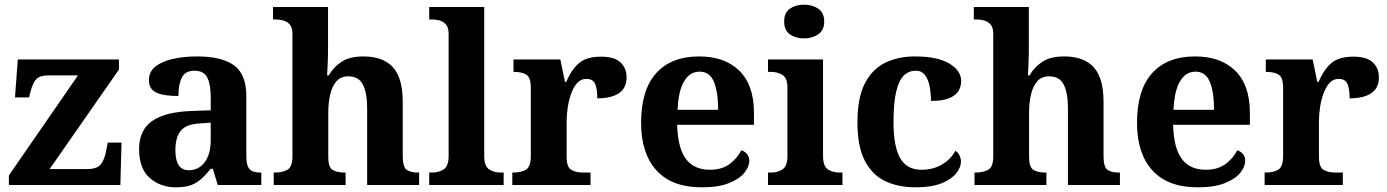

<svg xmlns="http://www.w3.org/2000/svg" viewBox="-20 -790 5924 820"><path d="M18 0V-41L313 -468H187Q152 -468 136.5 -453.5Q121 -439 110 -398L104 -374H44L56 -536H488V-493L192 -68H353Q392 -68 409 -86.5Q426 -105 434 -149L440 -181H499L494 0Z M731 10Q665 10 619.5 -30Q574 -70 574 -153Q574 -234 629.5 -273Q685 -312 798 -316L880 -319V-374Q880 -429 865.5 -458.5Q851 -488 810 -488Q772 -488 757 -459.5Q742 -431 742 -380Q678 -380 647 -395Q616 -410 616 -447Q616 -484 644 -506Q672 -528 718.5 -538.5Q765 -549 822 -549Q927 -549 979.5 -511Q1032 -473 1032 -379V-124Q1032 -83 1045.5 -68Q1059 -53 1092 -53H1096V0H910L889 -69H880Q858 -42 838 -24.5Q818 -7 793.5 1.5Q769 10 731 10ZM786 -63Q829 -63 854.5 -97.5Q880 -132 880 -191V-266L835 -263Q775 -260 752 -231.5Q729 -203 729 -149Q729 -63 786 -63Z M1149 0V-53H1154Q1186 -53 1207.5 -65Q1229 -77 1229 -122V-646Q1229 -673 1217 -686Q1205 -699 1188.5 -703Q1172 -707 1158 -707H1146V-760H1381V-588Q1381 -552 1379.5 -518Q1378 -484 1377 -468H1384Q1404 -503 1438.5 -526Q1473 -549 1532 -549Q1616 -549 1658 -503Q1700 -457 1700 -356V-124Q1700 -77 1716.5 -65Q1733 -53 1767 -53H1770V0H1548V-329Q1548 -393 1530 -428.5Q1512 -464 1468 -464Q1435 -464 1416.5 -442.5Q1398 -421 1390 -385.5Q1382 -350 1382 -309V-118Q1382 -76 1400.5 -64.5Q1419 -53 1452 -53H1456V0Z M1813 0V-53H1825Q1855 -53 1875.5 -67Q1896 -81 1896 -124V-646Q1896 -673 1884 -686Q1872 -699 1855.5 -703Q1839 -707 1825 -707H1813V-760H2048V-124Q2048 -81 2068.5 -67Q2089 -53 2119 -53H2131V0Z M2168 0V-53H2172Q2206 -53 2226.5 -65.5Q2247 -78 2247 -125V-415Q2247 -459 2228 -471Q2209 -483 2176 -483H2173V-536H2373L2393 -440H2398Q2421 -493 2453 -520.5Q2485 -548 2547 -548Q2604 -548 2630 -523.5Q2656 -499 2656 -460Q2656 -414 2623.5 -392Q2591 -370 2531 -370Q2531 -411 2521.5 -432Q2512 -453 2484 -453Q2461 -453 2445.5 -436Q2430 -419 2420 -392Q2410 -365 2405 -333.5Q2400 -302 2400 -273V-120Q2400 -76 2420 -64.5Q2440 -53 2470 -53H2502V0Z M2977 10Q2849 10 2783.5 -62.5Q2718 -135 2718 -265Q2718 -406 2782.5 -477.5Q2847 -549 2966 -549Q3075 -549 3137.5 -488Q3200 -427 3200 -308V-257H2872Q2875 -157 2909.5 -111Q2944 -65 3012 -65Q3063 -65 3096 -89.5Q3129 -114 3146 -148Q3160 -144 3170 -132.5Q3180 -121 3180 -104Q3180 -78 3159 -52Q3138 -26 3093.5 -8Q3049 10 2977 10ZM3047 -321Q3047 -397 3029 -440.5Q3011 -484 2968 -484Q2926 -484 2901.5 -442.5Q2877 -401 2874 -321Z M3414 -626Q3378 -626 3353.5 -643.5Q3329 -661 3329 -698Q3329 -736 3353.5 -753Q3378 -770 3414 -770Q3449 -770 3474.5 -753Q3500 -736 3500 -698Q3500 -661 3474.5 -643.5Q3449 -626 3414 -626ZM3260 0V-53H3272Q3302 -53 3322.5 -67Q3343 -81 3343 -124V-416Q3343 -456 3322.5 -469.5Q3302 -483 3272 -483H3260V-536H3495V-124Q3495 -81 3515.5 -67Q3536 -53 3566 -53H3578V0Z M3890 10Q3816 10 3760.5 -16.5Q3705 -43 3673.5 -103.5Q3642 -164 3642 -266Q3642 -374 3674.5 -435.5Q3707 -497 3762.5 -523Q3818 -549 3887 -549Q3984 -549 4034.5 -518.5Q4085 -488 4085 -444Q4085 -422 4074.5 -403Q4064 -384 4036 -371.5Q4008 -359 3956 -359Q3956 -393 3950 -422.5Q3944 -452 3930 -470Q3916 -488 3891 -488Q3862 -488 3841 -468.5Q3820 -449 3808 -401Q3796 -353 3796 -267Q3796 -166 3824 -115.5Q3852 -65 3915 -65Q3967 -65 4005 -88.5Q4043 -112 4060 -146Q4072 -139 4078 -126Q4084 -113 4084 -100Q4084 -75 4063.5 -49.5Q4043 -24 4000.5 -7Q3958 10 3890 10Z M4142 0V-53H4147Q4179 -53 4200.5 -65Q4222 -77 4222 -122V-646Q4222 -673 4210 -686Q4198 -699 4181.5 -703Q4165 -707 4151 -707H4139V-760H4374V-588Q4374 -552 4372.5 -518Q4371 -484 4370 -468H4377Q4397 -503 4431.5 -526Q4466 -549 4525 -549Q4609 -549 4651 -503Q4693 -457 4693 -356V-124Q4693 -77 4709.5 -65Q4726 -53 4760 -53H4763V0H4541V-329Q4541 -393 4523 -428.5Q4505 -464 4461 -464Q4428 -464 4409.5 -442.5Q4391 -421 4383 -385.5Q4375 -350 4375 -309V-118Q4375 -76 4393.5 -64.5Q4412 -53 4445 -53H4449V0Z M5095 10Q4967 10 4901.5 -62.5Q4836 -135 4836 -265Q4836 -406 4900.5 -477.5Q4965 -549 5084 -549Q5193 -549 5255.5 -488Q5318 -427 5318 -308V-257H4990Q4993 -157 5027.5 -111Q5062 -65 5130 -65Q5181 -65 5214 -89.5Q5247 -114 5264 -148Q5278 -144 5288 -132.5Q5298 -121 5298 -104Q5298 -78 5277 -52Q5256 -26 5211.5 -8Q5167 10 5095 10ZM5165 -321Q5165 -397 5147 -440.5Q5129 -484 5086 -484Q5044 -484 5019.5 -442.5Q4995 -401 4992 -321Z M5381 0V-53H5385Q5419 -53 5439.5 -65.5Q5460 -78 5460 -125V-415Q5460 -459 5441 -471Q5422 -483 5389 -483H5386V-536H5586L5606 -440H5611Q5634 -493 5666 -520.5Q5698 -548 5760 -548Q5817 -548 5843 -523.5Q5869 -499 5869 -460Q5869 -414 5836.5 -392Q5804 -370 5744 -370Q5744 -411 5734.5 -432Q5725 -453 5697 -453Q5674 -453 5658.5 -436Q5643 -419 5633 -392Q5623 -365 5618 -333.5Q5613 -302 5613 -273V-120Q5613 -76 5633 -64.5Q5653 -53 5683 -53H5715V0Z"/></svg>

Font: Noto Serif
Style: Bold
Weight: 700
Designer: Monotype Design Team
Foundry: Monotype Imaging Inc.
Version: Version 2.014